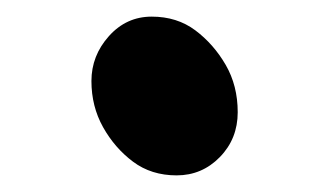

<svg xmlns="http://www.w3.org/2000/svg" viewBox="-20 -485 390 231"><path d="M266 -350Q266 -318 244.5 -296Q223 -274 192.5 -274Q162 -274 140 -290.5Q118 -307 104 -332Q90 -357 90 -387.5Q90 -418 111 -441.5Q132 -465 162.5 -465Q193 -465 215 -448.5Q237 -432 251.5 -407Q266 -382 266 -350Z"/></svg>

Font: LXGW WenKai
Style: Regular
Weight: 400
Designer: LXGW / Fontworks Inc.
Foundry: LXGW / Fontworks Inc.
Version: Version 1.520; June 14, 2025